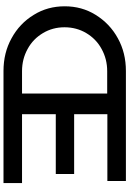

<svg xmlns="http://www.w3.org/2000/svg" viewBox="159 -899 740 1098"><g transform="rotate(90 529.0 -350.0)"><path d="M1027 -106H633V-299H975V-404H633V-594H1015V-700H386C317 -700 255 -685 199 -654C142 -623 98 -580 65 -527C32 -474 16 -415 16 -350C16 -285 32 -226 65 -173C98 -119 142 -77 199 -46C255 -15 317 0 386 0H1027ZM515 -106H387C340 -106 298 -117 260 -138C221 -159 191 -189 169 -226C147 -263 136 -304 136 -349C136 -394 147 -436 169 -473C191 -510 221 -540 260 -561C298 -582 340 -593 387 -593H515Z"/></g></svg>

Font: Argentum Sans
Style: Regular
Weight: 400
Designer: Julieta Ulanovsky
Foundry: Julieta Ulanovsky
Version: Version 5.001;March 29, 2019;FontCreator 11.5.0.2425 64-bit